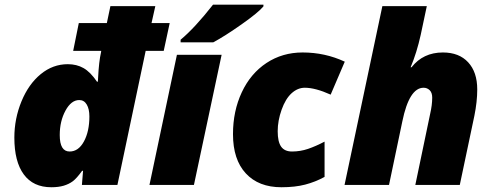

<svg xmlns="http://www.w3.org/2000/svg" viewBox="-20 -786 2095 816"><path d="M434.1 -688 449.2 -759.8H640.1L624 -688H701.2L675.8 -569.8H599.1L479 0H328.1L333 -60.1H329.1Q305.7 -27.8 289.3 -15.6Q272.9 -3.4 250.7 3.2Q228.5 9.8 198.2 9.8Q121.1 9.8 81.1 -44.7Q41 -99.1 41 -201.2Q41 -281.7 71.3 -355.2Q101.6 -428.7 153.1 -470.9Q204.6 -513.2 268.1 -513.2Q305.7 -513.2 334.7 -496.8Q363.8 -480.5 392.1 -439H396L397 -457Q400.4 -524.4 409.2 -563L410.2 -569.8H291L314.9 -688ZM275.9 -142.1Q313.5 -142.1 336.7 -184.8Q359.9 -227.5 359.9 -291Q359.9 -322.8 348.6 -341.8Q337.4 -360.8 316.9 -360.8Q282.7 -360.8 258.3 -315.9Q233.9 -271 233.9 -211.9Q233.9 -142.1 275.9 -142.1Z M804.2 0H615.2L731.9 -553.2H921.9ZM747.6 -617.2Q807.6 -667 885.3 -766.1H1099.6V-758.8Q1077.6 -732.4 1006.1 -682.1Q934.6 -631.8 886.2 -606H747.6Z M1176.3 9.8Q1079.1 9.8 1024.7 -49.1Q970.2 -107.9 970.2 -215.8Q970.2 -314 1007.6 -393.8Q1044.9 -473.6 1112.5 -518.3Q1180.2 -563 1266.1 -563Q1361.3 -563 1445.3 -523.9L1385.3 -383.8Q1320.3 -413.1 1275.4 -413.1Q1245.1 -413.1 1219.2 -389.6Q1193.4 -366.2 1176.8 -319.6Q1160.2 -272.9 1160.2 -228Q1160.2 -183.6 1174.8 -162.8Q1189.5 -142.1 1221.2 -142.1Q1256.3 -142.1 1289.3 -153.3Q1322.3 -164.6 1359.4 -184.1V-34.2Q1320.3 -12.7 1277.1 -1.5Q1233.9 9.8 1176.3 9.8Z M1745.1 0 1808.1 -301.8Q1816.9 -339.8 1816.9 -371.1Q1816.9 -392.1 1806.2 -402.6Q1795.4 -413.1 1780.3 -413.1Q1719.2 -413.1 1689.9 -270L1633.3 0H1444.3L1605 -759.8H1793.9L1768.1 -638.2Q1751 -561 1725.1 -500H1729Q1778.3 -563 1862.3 -563Q1931.2 -563 1969.7 -521.2Q2008.3 -479.5 2008.3 -405.8Q2008.3 -354 1996.1 -293.9L1934.1 0Z"/></svg>

Font: Open Sans Extrabold
Style: Italic
Weight: 800
Italic angle: -12°
Foundry: Ascender Corporation
Version: Version 1.10